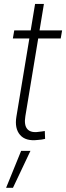

<svg xmlns="http://www.w3.org/2000/svg" viewBox="-20 -692 329 954"><path d="M288.6 -541 281.7 -501H43.9L50.8 -541ZM154.3 -672.4H198.2L106 -114.7Q98.6 -70.3 116 -50.5Q133.3 -30.8 173.3 -37.1Q179.7 -37.6 187.7 -38.8Q195.8 -40 202.6 -41L204.1 -2Q195.8 0 186.5 1.5Q177.2 2.9 167.5 3.4Q107.4 10.7 79.6 -21.7Q51.8 -54.2 61.5 -112.3ZM10.3 241.2 85 57.6H131.3L44.4 241.2Z"/></svg>

Font: Inter 17pt ExtraLight
Style: Italic
Weight: 250
Italic angle: -9.3988°
Version: Version 4.001;git-66647c0bb